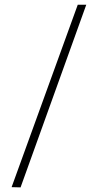

<svg xmlns="http://www.w3.org/2000/svg" viewBox="-20 -728 406 816"><path d="M310.5 -708 29.3 67.4 67.4 68.4 346.7 -708Z"/></svg>

Font: Yaldevi Colombo ExtraLight
Style: Regular
Weight: 275
Designer: Sol Matas, Denzil Rajitha, Kosala Senevirathne and Pathum Egodawatta
Foundry: Mooniak
Version: Version 1.020 ; ttfautohint (v1.6)